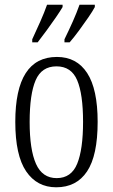

<svg xmlns="http://www.w3.org/2000/svg" viewBox="-20 -786 479 816"><path d="M219 10Q137 10 91 -58Q45 -126 45 -268Q45 -544 222 -544Q306 -544 350.5 -475.5Q395 -407 395 -268Q395 -125 350 -57.5Q305 10 219 10ZM221 -29Q283 -29 308 -90Q333 -151 333 -268Q333 -386 308 -445Q283 -504 220 -504Q157 -504 131.5 -445Q106 -386 106 -268Q106 -150 133 -89.5Q160 -29 221 -29ZM254 -619Q274 -660 290 -696Q306 -732 318 -766H383V-756Q374 -739 355.5 -712Q337 -685 316 -656.5Q295 -628 276 -606H254ZM117 -619Q136 -660 152 -696Q168 -732 180 -766H246V-756Q236 -739 217.5 -712Q199 -685 178 -656.5Q157 -628 140 -606H117Z"/></svg>

Font: Noto Serif ExtraCondensed Light
Style: Regular
Weight: 300
Width: 2
Designer: Monotype Design Team
Foundry: Monotype Imaging Inc.
Version: Version 2.014; ttfautohint (v1.8.4.7-5d5b)